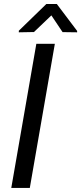

<svg xmlns="http://www.w3.org/2000/svg" viewBox="-20 -927 400 947"><path d="M360.4 -774.4V-767.6L288.6 -768.6L233.4 -851.1L147.5 -769L72.8 -767.6V-775.4L208.5 -907.2H260.3ZM127 0H35.6L159.2 -710.9H250.5Z"/></svg>

Font: TypoPRO Roboto
Style: Italic
Weight: 400
Italic angle: -12°
Designer: Google
Version: Version 2.136; 2016